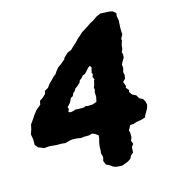

<svg xmlns="http://www.w3.org/2000/svg" viewBox="-129 -691 790 863"><g transform="rotate(-15 265.5 -260.0)"><path d="M307 81 294 77 281 67 264 59 257 41 261 23 256 4 258 -9V-25L261 -45L265 -59L267 -76L252 -87L240 -91L223 -87H206L187 -85L169 -88L149 -89L135 -87L114 -81L97 -83H72L40 -86L15 -84L4 -89L-11 -95L-22 -109V-120V-135L-26 -159L-18 -183L-14 -202L3 -226L12 -240L27 -259L49 -277L52 -294L66 -303L83 -319L85 -332L102 -341L114 -358L128 -371L138 -382L151 -392L158 -403L170 -418L186 -429L206 -446L209 -453L229 -472L247 -479L259 -491L274 -504L288 -519L303 -532L315 -543L342 -560L363 -574L375 -580L395 -594L415 -603L436 -602L459 -601L472 -598L486 -586L484 -573L488 -551L487 -538L486 -521V-504L487 -487L477 -469L478 -460L472 -442L470 -423L464 -411L467 -398L466 -384L456 -368L450 -355L452 -341L447 -322L450 -307L447 -291L435 -279L443 -259L440 -251L452 -237L449 -229L460 -214L477 -206L486 -190L502 -182L510 -168L513 -152L508 -136L493 -110L489 -100L471 -94L446 -90L433 -85L416 -84L404 -62L407 -50V-29L401 -15L407 1L398 13L396 39L384 49L377 63L361 73L334 83ZM172 -209 188 -212 196 -215 213 -214H235L244 -218L257 -216L269 -217H276L296 -224L301 -247L300 -267L303 -279L302 -291L306 -299L311 -320L314 -325L308 -336L313 -349L309 -355L315 -380L309 -388L300 -382L287 -367L277 -357L269 -356L260 -345L248 -336L246 -328L232 -315L220 -306L215 -297L206 -289L200 -276L190 -271L181 -252L172 -242L165 -235L168 -226L163 -212Z"/></g></svg>

Font: Winky Rough SemiBold
Style: Italic
Weight: 600
Italic angle: -8.97852°
Designer: Simon Atzbach
Foundry: typofactur
Version: Version 1.206; ttfautohint (v1.8.4.7-5d5b)